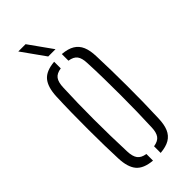

<svg xmlns="http://www.w3.org/2000/svg" viewBox="-243 -790 839 839"><g transform="rotate(-45 176.0 -371.0)"><path d="M52 -108.5Q50.5 -144 49.5 -190.8Q48.5 -237.5 48.5 -289.5Q48.5 -341.5 49.2 -393.2Q50 -445 52 -491Q54.5 -547 77 -574Q99.5 -601 152.5 -605.5V-564.5Q125 -560.5 113.5 -545Q102 -529.5 101 -497Q99 -453 98 -404.5Q97 -356 97 -305.2Q97 -254.5 98 -203.2Q99 -152 101 -102.5Q102 -71 113.8 -55.2Q125.5 -39.5 152.5 -35.5V5.5Q99.5 1 76.8 -26Q54 -53 52 -108.5ZM200 5.5V-35.5Q228 -40 239 -55.5Q250 -71 251 -100.5Q253 -146.5 254 -195.5Q255 -244.5 255 -295.5Q255 -346.5 254.2 -397.8Q253.5 -449 251 -499.5Q250 -530.5 238.5 -545.5Q227 -560.5 200 -564.5V-605.5Q236 -602.5 257.2 -589.5Q278.5 -576.5 288.8 -552.5Q299 -528.5 300 -491Q301.5 -450.5 302.5 -403Q303.5 -355.5 303.5 -305.2Q303.5 -255 302.8 -205Q302 -155 300 -108.5Q299 -71.5 288.8 -47.2Q278.5 -23 257 -10.2Q235.5 2.5 200 5.5ZM150.5 -640 73.5 -748H118.5L195.5 -640Z"/></g></svg>

Font: Big Shoulders Stencil Text Thin ExtraLight
Style: Regular
Weight: 250
Version: Version 2.001